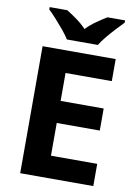

<svg xmlns="http://www.w3.org/2000/svg" viewBox="-100 -999 760 1063"><g transform="rotate(10 280.0 -467.0)"><path d="M501 0H90V-714H501V-590H241V-433H483V-309H241V-125H501ZM216 -774Q202 -797 179.5 -824Q157 -851 133.5 -877Q110 -903 91 -921V-934H190Q216 -918 246 -896.5Q276 -875 302 -848Q328 -875 359 -896.5Q390 -918 416 -934H515V-921Q497 -903 473 -877Q449 -851 426.5 -824Q404 -797 390 -774Z"/></g></svg>

Font: Noto IKEA Latin
Style: Bold
Weight: 700
Designer: Monotype Design Team
Foundry: Monotype Imaging Inc.
Version: Version 1.0